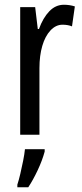

<svg xmlns="http://www.w3.org/2000/svg" viewBox="-20 -567 344 808"><path d="M249 -547Q273 -547 295 -540L283 -456Q266 -463 243 -463Q215 -463 192.5 -439Q170 -415 158 -374Q146 -333 146 -280V0H65V-537H128L139 -445H144Q161 -492 187.5 -519.5Q214 -547 249 -547ZM168 71Q158 108 138.5 149.5Q119 191 99 221H53V210Q59 192 65.5 164.5Q72 137 77.5 109Q83 81 85 61H168Z"/></svg>

Font: Noto Sans Georgian ExtraCondensed
Style: Regular
Weight: 400
Width: 2
Designer: Monotype Design Team, Akaki Razmadze
Foundry: Google LLC
Version: Version 2.005; ttfautohint (v1.8.4.7-5d5b)